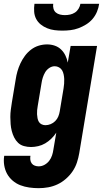

<svg xmlns="http://www.w3.org/2000/svg" viewBox="-33 -760 553 1003"><path d="M169 223Q144 223 119.5 219.5Q95 216 73 207.5Q51 199 33 183.5Q15 168 4 148Q-7 128 -11 103.5Q-15 79 -11 54H126Q124 65 125.5 75.5Q127 86 133 94Q139 102 149 105.5Q159 109 169 109Q185 109 199.5 101Q214 93 224 80Q234 67 239 51.5Q244 36 246 21L261 -67Q250 -50 235 -35.5Q220 -21 203 -11Q186 -1 166.5 3.5Q147 8 129 8Q110 8 92 3Q74 -2 61.5 -14Q49 -26 41 -42Q33 -58 28.5 -75.5Q24 -93 22.5 -111.5Q21 -130 21 -149Q21 -168 23.5 -187Q26 -206 29 -225L49 -345Q52 -366 58 -387Q64 -408 73.5 -428.5Q83 -449 97 -468Q111 -487 129.5 -501Q148 -515 169.5 -521.5Q191 -528 213 -528Q234 -528 253 -521.5Q272 -515 286 -501.5Q300 -488 308.5 -470.5Q317 -453 321 -433L336 -520H474L381 40Q377 64 369 88.5Q361 113 346.5 134.5Q332 156 311.5 174Q291 192 267.5 203Q244 214 219 218.5Q194 223 169 223ZM204 -106Q218 -106 231.5 -111.5Q245 -117 255.5 -127.5Q266 -138 271.5 -151.5Q277 -165 279 -178L299 -298Q301 -311 302 -323Q303 -335 302.5 -347Q302 -359 299.5 -371Q297 -383 291.5 -392.5Q286 -402 275.5 -408Q265 -414 253 -414Q238 -414 224.5 -405Q211 -396 203 -382.5Q195 -369 190.5 -354.5Q186 -340 184 -326L164 -206Q162 -195 161 -184.5Q160 -174 160.5 -163.5Q161 -153 163 -142.5Q165 -132 170 -123.5Q175 -115 184.5 -110.5Q194 -106 204 -106ZM293 -600Q272 -600 252 -602.5Q232 -605 213.5 -612.5Q195 -620 180 -632Q165 -644 156 -661Q147 -678 145.5 -698.5Q144 -719 147 -740H245Q243 -727 246.5 -714.5Q250 -702 259 -694.5Q268 -687 280.5 -684Q293 -681 306 -681Q320 -681 333.5 -684Q347 -687 358.5 -694.5Q370 -702 377.5 -714.5Q385 -727 387 -740H485Q482 -719 473.5 -698.5Q465 -678 450.5 -661Q436 -644 416.5 -632Q397 -620 376.5 -612.5Q356 -605 335 -602.5Q314 -600 293 -600Z"/></svg>

Font: Iosevka SS04 Heavy Oblique
Style: Regular
Weight: 900
Italic angle: -9°
Monospace: yes
Designer: Belleve Invis
Foundry: Belleve Invis
Version: Version 19.0.0; ttfautohint (v1.8.4)